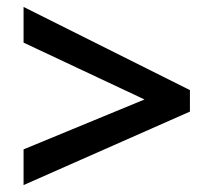

<svg xmlns="http://www.w3.org/2000/svg" viewBox="-20 -639 617 554"><path d="M48 -208 397 -352 48 -516V-619L528 -379V-317L48 -105Z"/></svg>

Font: Noto Sans Lao UI SemBd
Style: Regular
Weight: 600
Designer: Monotype Design Team
Foundry: Monotype Imaging Inc.
Version: Version 2.000; ttfautohint (v1.8.4.7-5d5b)